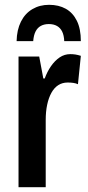

<svg xmlns="http://www.w3.org/2000/svg" viewBox="-20 -778 364 798"><path d="M272 -553Q283 -553 293 -551.5Q303 -550 316 -546L304 -428Q295 -432 284.5 -433.5Q274 -435 261 -435Q239 -435 222 -424Q205 -413 193.5 -392Q182 -371 176 -342.5Q170 -314 170 -279V0H57V-543H143L160 -452H166Q176 -480 192 -503Q208 -526 228 -539.5Q248 -553 272 -553ZM184 -758Q224 -758 253.5 -741.5Q283 -725 299.5 -691.5Q316 -658 316 -607H247Q246 -631 238.5 -646.5Q231 -662 217 -670Q203 -678 183 -678Q164 -678 150 -670.5Q136 -663 128 -647.5Q120 -632 118 -607H49Q50 -654 67 -688Q84 -722 114.5 -740Q145 -758 184 -758Z"/></svg>

Font: Noto Sans Display ExtraCondensed SemiBold
Style: Regular
Weight: 600
Width: 2
Designer: Monotype Design Team
Foundry: Monotype Imaging Inc.
Version: Version 2.003